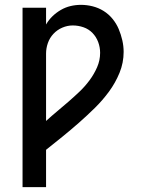

<svg xmlns="http://www.w3.org/2000/svg" viewBox="-20 -562 590 792"><path d="M73 210V-530H170V-461Q181 -480 196.5 -495Q212 -510 231 -521Q250 -532 271 -537Q292 -542 314 -542Q338 -542 362 -536Q386 -530 407 -517Q428 -504 444 -484.5Q460 -465 469.5 -442.5Q479 -420 484.5 -396Q490 -372 490 -348Q490 -303 473 -261.5Q456 -220 429.5 -184Q403 -148 371.5 -117Q340 -86 306.5 -56.5Q273 -27 238.5 1Q204 29 170 56V210ZM170 -63Q193 -84 216.5 -103.5Q240 -123 263.5 -143.5Q287 -164 309 -185Q331 -206 349.5 -231Q368 -256 380.5 -284.5Q393 -313 393 -344Q393 -367 385 -388.5Q377 -410 361.5 -426Q346 -442 324.5 -449.5Q303 -457 280 -457Q258 -457 237 -448Q216 -439 200.5 -422.5Q185 -406 177.5 -384.5Q170 -363 170 -341Z"/></svg>

Font: Lode Dark
Style: Bold
Weight: 700
Monospace: yes
Designer: Belleve Invis
Foundry: Belleve Invis
Version: Version 29.2.0; ttfautohint (v1.8.3)